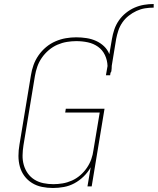

<svg xmlns="http://www.w3.org/2000/svg" viewBox="-20 -929 786 957"><path d="M244 8Q216 8 189 2.5Q162 -3 139.5 -17Q117 -31 101.5 -52Q86 -73 79 -98.5Q72 -124 72 -152Q72 -180 77 -208L134 -553Q138 -579 147 -604.5Q156 -630 172 -653Q188 -676 209.5 -694Q231 -712 256.5 -723Q282 -734 308 -738.5Q334 -743 360 -743Q386 -743 411.5 -739Q437 -735 459 -725Q481 -715 498.5 -698.5Q516 -682 525 -659L538 -735Q542 -759 550 -782.5Q558 -806 572.5 -827Q587 -848 607.5 -864.5Q628 -881 651 -891Q674 -901 698 -905Q722 -909 746 -909V-891Q724 -891 702.5 -887.5Q681 -884 660.5 -874.5Q640 -865 621.5 -850.5Q603 -836 590 -817Q577 -798 570 -777Q563 -756 559 -735L537 -601Q537 -594 536.5 -587.5Q536 -581 535 -574Q534 -573 534 -571.5Q534 -570 533 -568H531L529 -554H508L516 -600Q515 -629 503 -654.5Q491 -680 468.5 -696Q446 -712 418 -718Q390 -724 360 -724Q337 -724 313 -720Q289 -716 266 -706Q243 -696 223 -679Q203 -662 188.5 -641Q174 -620 166 -597Q158 -574 154 -550L97 -205Q93 -180 92.5 -155Q92 -130 98.5 -107Q105 -84 118.5 -65Q132 -46 152 -33.5Q172 -21 196.5 -16Q221 -11 246 -11Q246 -11 246 -11Q246 -11 246 -11Q269 -11 292.5 -15Q316 -19 338.5 -29Q361 -39 380 -55.5Q399 -72 413 -92.5Q427 -113 435 -135.5Q443 -158 446 -182L477 -368H305L308 -387H501L437 0H416L432 -95Q418 -70 397 -49.5Q376 -29 351 -15.5Q326 -2 298.5 3Q271 8 244 8Z"/></svg>

Font: Iosevka Slab Thin Extended
Style: Italic
Weight: 100
Width: 7
Italic angle: -9°
Monospace: yes
Designer: Belleve Invis
Foundry: Belleve Invis
Version: Version 11.1.0; ttfautohint (v1.8.3)